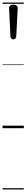

<svg xmlns="http://www.w3.org/2000/svg" viewBox="-20 -1016 209 1522"><path d="M86 -704Q75 -704 69.5 -710.5Q64 -717 63 -727L52 -949Q51 -962 59.5 -970.5Q68 -979 86 -979Q104 -979 112.5 -970.5Q121 -962 120 -949L109 -729Q108 -719 102.5 -711.5Q97 -704 86 -704ZM0 476H169V486H0ZM0 -20H169V0H0ZM0 -505H169V-500H0ZM0 -996H169V-986H0Z"/></svg>

Font: Playwrite PL Guides
Style: Regular
Weight: 400
Designer: Veronika Burian, José Scaglione
Foundry: TypeTogether
Version: Version 1.003